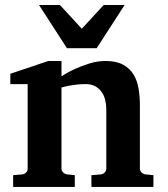

<svg xmlns="http://www.w3.org/2000/svg" viewBox="-20 -742 665 762"><path d="M342.8 0V-46.9L379.9 -49.8Q389.2 -50.8 395.5 -57.4Q401.9 -64 401.9 -73.2V-308.1Q401.9 -327.1 397.5 -345.2Q393.1 -363.3 383.3 -377.2Q373.5 -391.1 357.9 -399.7Q342.3 -408.2 319.8 -408.2Q299.3 -408.2 281.7 -406Q264.2 -403.8 251.5 -401.4Q236.3 -398.4 224.1 -395V-73.2Q224.1 -64 231 -57.4Q237.8 -50.8 247.1 -49.8L276.9 -46.9V0H32.2V-46.9L67.9 -49.8Q77.1 -50.8 83.5 -57.4Q89.8 -64 89.8 -73.2V-408.2H21V-449.2L171.9 -500H224.1V-439Q250 -456.1 279.3 -469.2Q304.2 -480.5 335.4 -490.2Q366.7 -500 398.9 -500Q441.9 -500 468.8 -485.1Q495.6 -470.2 510.3 -445.8Q524.9 -421.4 530 -390.1Q535.2 -358.9 535.2 -326.2V-73.2Q535.2 -64 542 -57.4Q548.8 -50.8 558.1 -49.8L588.9 -46.9V0ZM363.8 -550.8H245.6L134.8 -722.2H217.8L304.7 -627.9L391.6 -722.2H474.6Z"/></svg>

Font: Charis SIL Afr
Style: Bold
Weight: 700
Foundry: SIL International
Version: Version 5.000